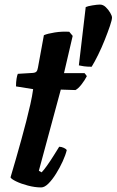

<svg xmlns="http://www.w3.org/2000/svg" viewBox="-20 -820 510 840"><path d="M160 0Q133 0 102.5 -8Q72 -16 50.5 -26.5Q29 -37 26 -44Q38 -84 50 -126Q62 -168 73.5 -209.5Q85 -251 95 -290Q105 -329 113 -364.5Q121 -400 125 -430L50 -442Q50 -461 52.5 -476Q55 -491 58 -497L124 -501Q135 -502 139.5 -507Q144 -512 146 -524L172 -666Q188 -673 219.5 -678Q251 -683 283 -681L298 -663L260 -500H350L360 -487Q351 -469 336.5 -450.5Q322 -432 310 -426L246 -428L150 -73L162 -66Q172 -76 186.5 -96.5Q201 -117 215 -139.5Q229 -162 239 -178Q249 -178 259.5 -173Q270 -168 272 -163Q267 -142 254.5 -114.5Q242 -87 225.5 -60.5Q209 -34 192 -17Q175 0 160 0ZM381 -528Q361 -528 347 -530Q333 -532 325 -534L355 -789Q363 -793 384.5 -796.5Q406 -800 417 -800Q431 -800 442.5 -789Q454 -778 462 -764.5Q470 -751 470 -743Q470 -733 461 -706.5Q452 -680 438.5 -646Q425 -612 409.5 -580.5Q394 -549 381 -528Z"/></svg>

Font: Texturina 12pt ExtraBold
Style: Italic
Weight: 800
Italic angle: -11°
Designer: Guillermo Torres Carreño
Foundry: Omnibus-Type
Version: Version 1.002